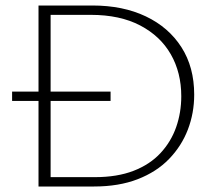

<svg xmlns="http://www.w3.org/2000/svg" viewBox="-20 -678 784 698"><path d="M120 0V-658H316Q427 -658 510 -618.5Q593 -579 639.5 -506.5Q686 -434 686 -334Q686 -267 663 -207Q640 -147 594.5 -100Q549 -53 480.5 -26.5Q412 0 322 0ZM24 -311V-345H382V-311ZM164 -34H325Q406 -34 465.5 -57Q525 -80 563.5 -121.5Q602 -163 620.5 -216Q639 -269 639 -328Q639 -414 601 -480.5Q563 -547 489.5 -585.5Q416 -624 310 -624H164Z"/></svg>

Font: Ysabeau Infant ExtraLight
Style: Regular
Weight: 250
Designer: Christian Thalmann (Catharsis Fonts)
Version: Version 2.001;gftools[0.9.30]; featfreeze: ss01,ss02,lnum